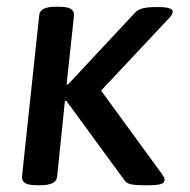

<svg xmlns="http://www.w3.org/2000/svg" viewBox="-20 -546 561 568"><path d="M45 -23 96 -501Q98 -526 144 -526H155Q179 -526 189 -520Q199 -514 199 -501L177 -296H181L380 -509Q394 -525 437 -525H451Q470 -525 480.5 -521.5Q491 -518 491 -512Q491 -503 479 -491L279 -278L460 -30Q467 -20 467 -15Q467 -5 456 -1.5Q445 2 418 2H402Q381 2 367 -1Q353 -4 348 -13L176 -248L172 -247L149 -23Q146 2 100 2H89Q65 2 55 -4Q45 -10 45 -23Z"/></svg>

Font: Asap-MediumItalic
Style: Italic
Weight: 500
Italic angle: -6°
Designer: Pablo Cosgaya
Foundry: Omnibus-Type
Version: Version 2.000; ttfautohint (v1.8)